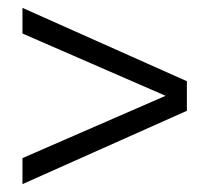

<svg xmlns="http://www.w3.org/2000/svg" viewBox="-20 -573 531 487"><path d="M37 -106V-172L400 -330L37 -488V-553L454 -367V-292Z"/></svg>

Font: Trueno
Style: Lt
Weight: 300
Designer: Julieta Ulanovsky
Foundry: Julieta Ulanovsky
Version: Version 3.001b